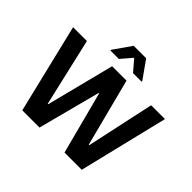

<svg xmlns="http://www.w3.org/2000/svg" viewBox="-203 -1150 1395 1395"><g transform="rotate(45 494.5 -452.0)"><path d="M189 0 23 -688H165L286 -165H291L424 -688H572L707 -165H712L825 -688H967L800 0H623L497 -481H492L366 0ZM334 -760V-767L430 -904H558L655 -767V-760H567L494 -845L421 -760Z"/></g></svg>

Font: Saira Thin SemiBold
Style: Regular
Weight: 600
Version: Version 1.101